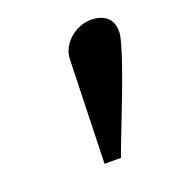

<svg xmlns="http://www.w3.org/2000/svg" viewBox="-70 -769 364 407"><g transform="rotate(-20 112.5 -565.5)"><path d="M225.1 -668.9Q225.1 -661.1 219.7 -642.3Q214.4 -623.5 205.8 -598.9Q197.3 -574.2 186.8 -546.6Q176.3 -519 166.5 -493.9Q156.7 -468.8 148.7 -448Q140.6 -427.2 137.2 -417H100.1L106.9 -650.9Q107.4 -664.6 113.8 -676Q120.1 -687.5 129.9 -695.8Q139.6 -704.1 151.9 -709Q164.1 -713.9 176.8 -713.9Q198.7 -713.9 211.9 -703.1Q225.1 -692.4 225.1 -668.9Z"/></g></svg>

Font: Charis SIL Cyr
Style: Bold Italic
Weight: 700
Italic angle: -11°
Foundry: SIL International
Version: Version 5.000